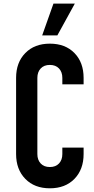

<svg xmlns="http://www.w3.org/2000/svg" viewBox="-20 -1002 510 1038"><path d="M432 -204V-169Q432 -86 382.5 -35Q333 16 249.5 16Q166.5 16 116.8 -35Q67 -86 67 -169V-581Q67 -664.5 116.8 -715.2Q166.5 -766 249.5 -766Q333 -766 382.5 -715.2Q432 -664.5 432 -581V-546H317V-581Q317 -612.5 299 -631.8Q281 -651 249.5 -651Q218 -651 200 -631.8Q182 -612.5 182 -581V-169Q182 -137.5 200 -118.2Q218 -99 249.5 -99Q281 -99 299 -118.2Q317 -137.5 317 -169V-204ZM208 -810.5 269 -982.5H384.5L290 -810.5Z"/></svg>

Font: Mohave SemiBold
Style: Regular
Weight: 600
Designer: Gumpita Rahayu
Foundry: Tokotype
Version: Version 2.003